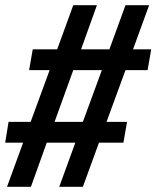

<svg xmlns="http://www.w3.org/2000/svg" viewBox="-46 -737 602 739"><path d="M-19 -18 43 -188H-26L-13 -268H72L145 -467H66L80 -547H174L236 -717H327L266 -547H375L437 -717H528L466 -547H536L522 -467H437L364 -268H443L429 -188H335L273 -18H182L244 -188H134L73 -18ZM273 -268 346 -467H236L164 -268Z"/></svg>

Font: iosevka_custom_sans_ss08 Md
Style: Italic
Weight: 500
Italic angle: -10°
Designer: Belleve Invis
Foundry: Belleve Invis
Version: Version 10.3.0; ttfautohint (v1.8.3)